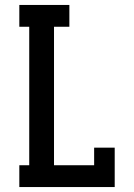

<svg xmlns="http://www.w3.org/2000/svg" viewBox="-20 -755 540 775"><path d="M58 0V-88H98V-647H58V-735H260V-647H198V-88H360V-159H443V0Z"/></svg>

Font: Iosevka Slab Semibold
Style: Regular
Weight: 600
Monospace: yes
Designer: Belleve Invis
Foundry: Belleve Invis
Version: Version 11.1.1; ttfautohint (v1.8.3)